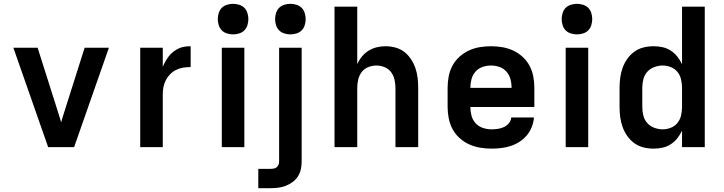

<svg xmlns="http://www.w3.org/2000/svg" viewBox="-20 -770 3790 1005"><path d="M232 0 50 -520H177L287 -173Q290 -163 293.5 -152Q297 -141 300 -130Q303 -141 306.5 -152Q310 -163 313 -173L423 -520H550L368 0Z M714 0V-520H832V-420Q838 -435 846 -449Q854 -463 864 -476Q874 -489 887 -499Q900 -509 914.5 -516Q929 -523 945 -525.5Q961 -528 978 -528V-419Q958 -419 939 -416Q920 -413 902.5 -404.5Q885 -396 871 -382Q857 -368 848 -350.5Q839 -333 835.5 -314Q832 -295 832 -276V0Z M1141 0V-520H1259V0ZM1200 -590Q1184 -590 1168 -595Q1152 -600 1141 -611Q1130 -622 1125 -638Q1120 -654 1120 -670Q1120 -686 1125 -702Q1130 -718 1141 -729Q1152 -740 1168 -745Q1184 -750 1200 -750Q1216 -750 1232 -745Q1248 -740 1259 -729Q1270 -718 1275 -702Q1280 -686 1280 -670Q1280 -654 1275 -638Q1270 -622 1259 -611Q1248 -600 1232 -595Q1216 -590 1200 -590Z M1332 215V114H1396Q1404 114 1412.5 112.5Q1421 111 1427.5 106Q1434 101 1437.5 93Q1441 85 1441 76V-520H1559V76Q1559 97 1554.5 117Q1550 137 1539 154Q1528 171 1511.5 183Q1495 195 1476 202.5Q1457 210 1436.5 212.5Q1416 215 1396 215ZM1500 -590Q1484 -590 1468 -595Q1452 -600 1441 -611Q1430 -622 1425 -638Q1420 -654 1420 -670Q1420 -686 1425 -702Q1430 -718 1441 -729Q1452 -740 1468 -745Q1484 -750 1500 -750Q1516 -750 1532 -745Q1548 -740 1559 -729Q1570 -718 1575 -702Q1580 -686 1580 -670Q1580 -654 1575 -638Q1570 -622 1559 -611Q1548 -600 1532 -595Q1516 -590 1500 -590Z M1731 0V-735H1850V-434Q1859 -455 1874 -473.5Q1889 -492 1909 -504.5Q1929 -517 1952 -522.5Q1975 -528 1998 -528Q2024 -528 2050 -521Q2076 -514 2096.5 -498Q2117 -482 2131.5 -460Q2146 -438 2154.5 -413Q2163 -388 2166 -362Q2169 -336 2169 -310V0H2050V-310Q2050 -332 2045 -353.5Q2040 -375 2027 -392.5Q2014 -410 1993 -418.5Q1972 -427 1950 -427Q1928 -427 1907 -418.5Q1886 -410 1873 -392.5Q1860 -375 1855 -353.5Q1850 -332 1850 -310V0Z M2553 8Q2523 8 2493 3Q2463 -2 2435.5 -14.5Q2408 -27 2385.5 -47.5Q2363 -68 2349 -94Q2335 -120 2329 -150Q2323 -180 2323 -210V-310Q2323 -340 2328.5 -369.5Q2334 -399 2348 -425.5Q2362 -452 2384.5 -472.5Q2407 -493 2434 -505.5Q2461 -518 2490.5 -523Q2520 -528 2550 -528Q2580 -528 2609.5 -523Q2639 -518 2666 -505.5Q2693 -493 2715.5 -472.5Q2738 -452 2752 -425.5Q2766 -399 2771.5 -369.5Q2777 -340 2777 -310V-210H2442Q2442 -187 2448 -164.5Q2454 -142 2469.5 -125Q2485 -108 2507.5 -100.5Q2530 -93 2553 -93Q2569 -93 2586 -95.5Q2603 -98 2618 -105Q2633 -112 2644 -125.5Q2655 -139 2656 -155H2775Q2773 -130 2763.5 -105.5Q2754 -81 2737.5 -61.5Q2721 -42 2699.5 -28Q2678 -14 2653.5 -6Q2629 2 2603.5 5Q2578 8 2553 8ZM2442 -310H2658Q2658 -333 2652 -355.5Q2646 -378 2631 -395Q2616 -412 2594.5 -419.5Q2573 -427 2550 -427Q2527 -427 2505.5 -419.5Q2484 -412 2469 -395Q2454 -378 2448 -355.5Q2442 -333 2442 -310Z M2941 0V-520H3059V0ZM3000 -590Q2984 -590 2968 -595Q2952 -600 2941 -611Q2930 -622 2925 -638Q2920 -654 2920 -670Q2920 -686 2925 -702Q2930 -718 2941 -729Q2952 -740 2968 -745Q2984 -750 3000 -750Q3016 -750 3032 -745Q3048 -740 3059 -729Q3070 -718 3075 -702Q3080 -686 3080 -670Q3080 -654 3075 -638Q3070 -622 3059 -611Q3048 -600 3032 -595Q3016 -590 3000 -590Z M3401 8Q3374 8 3348 1.5Q3322 -5 3300.5 -20.5Q3279 -36 3263.5 -58Q3248 -80 3239 -105Q3230 -130 3226.5 -156.5Q3223 -183 3223 -210V-310Q3223 -337 3226.5 -363.5Q3230 -390 3239 -415Q3248 -440 3263.5 -462Q3279 -484 3300.5 -499.5Q3322 -515 3348 -521.5Q3374 -528 3401 -528Q3425 -528 3448 -523Q3471 -518 3491 -505Q3511 -492 3525.5 -473.5Q3540 -455 3550 -434V-735H3669V0H3550V-86Q3540 -65 3525.5 -46.5Q3511 -28 3491 -15Q3471 -2 3448 3Q3425 8 3401 8ZM3449 -93Q3471 -93 3492 -101.5Q3513 -110 3526.5 -127Q3540 -144 3545 -166Q3550 -188 3550 -210V-310Q3550 -332 3545 -354Q3540 -376 3526.5 -393Q3513 -410 3492 -418.5Q3471 -427 3449 -427Q3427 -427 3405 -419Q3383 -411 3368 -394Q3353 -377 3347.5 -355Q3342 -333 3342 -310V-210Q3342 -187 3347.5 -165Q3353 -143 3368 -126Q3383 -109 3405 -101Q3427 -93 3449 -93Z"/></svg>

Font: Iosevka Aile
Style: Bold
Weight: 700
Designer: Belleve Invis
Foundry: Belleve Invis
Version: Version 28.0.1; ttfautohint (v1.8.4)